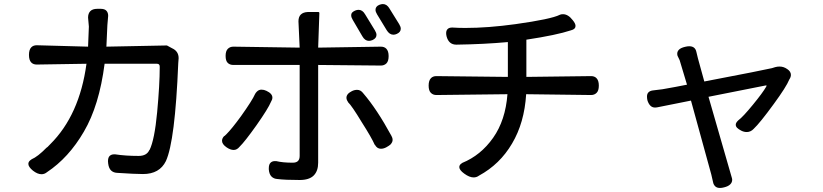

<svg xmlns="http://www.w3.org/2000/svg" viewBox="-20 -806 4040 942"><path d="M474.6 -762.7Q493.2 -762.7 502 -753.4Q510.7 -744.1 510.7 -728.5Q510.7 -725.6 506.8 -682.6L502 -577.1L798.8 -583Q799.8 -583 800.8 -582L824.2 -569.3Q856.4 -554.7 856.4 -520.5Q856.4 -516.6 854.5 -495.1Q838.9 -113.3 793.9 -15.6Q762.7 47.9 681.6 47.9Q641.6 47.9 553.7 42Q536.1 41 524.9 30.3Q513.7 19.5 510.7 -3.9Q509.8 -9.8 509.8 -14.6Q509.8 -33.2 518.1 -41Q526.4 -48.8 540 -48.8Q543 -48.8 544.9 -48.8Q595.7 -41 660.2 -41Q700.2 -41 712.9 -70.3Q712.9 -70.3 713.9 -70.3Q738.3 -120.1 751 -255.4Q763.7 -390.6 763.7 -478.5Q763.7 -486.3 760.3 -489.7Q756.8 -493.2 750 -493.2H493.2Q466.8 -288.1 391.6 -160.2Q317.4 -32.2 210 39.1Q198.2 48.8 183.6 48.8Q164.1 48.8 141.6 31.2Q119.1 12.7 119.1 -2Q119.1 -14.6 133.8 -23.4Q134.8 -23.4 134.8 -24.4Q165 -37.1 208 -81.1Q209 -81.1 213.4 -85Q217.8 -88.9 226.6 -98.6Q370.1 -241.2 404.3 -493.2L160.2 -489.3Q143.6 -489.3 133.8 -499Q122.1 -510.7 122.1 -536.6Q122.1 -562.5 133.8 -574.2Q143.6 -584 160.2 -584L412.1 -577.1L416 -675.8Q412.1 -716.8 412.1 -719.7Q412.1 -740.2 423.3 -751.5Q434.6 -762.7 457 -762.7Z M1688.5 -346.7Q1694.3 -352.5 1706.5 -358.9Q1718.8 -365.2 1732.4 -365.2Q1750 -365.2 1762.7 -347.7Q1829.1 -270.5 1900.4 -139.6Q1906.2 -129.9 1906.2 -119.1Q1906.2 -108.4 1895.5 -96.7Q1888.7 -90.8 1875.5 -83.5Q1862.3 -76.2 1848.6 -76.2Q1830.1 -76.2 1819.3 -95.7Q1819.3 -95.7 1818.4 -95.7Q1803.7 -129.9 1753.9 -208Q1706.1 -287.1 1687.5 -304.7Q1687.5 -305.7 1687.5 -305.7Q1679.7 -316.4 1679.7 -326.7Q1679.7 -336.9 1688.5 -346.7ZM1316.4 -327.1Q1316.4 -317.4 1309.6 -306.6Q1295.9 -273.4 1238.3 -191.4Q1180.7 -110.4 1155.3 -85.9Q1142.6 -70.3 1126.5 -70.3Q1110.4 -70.3 1091.8 -83Q1069.3 -98.6 1069.3 -115.2Q1069.3 -127 1079.1 -137.7Q1080.1 -137.7 1082.5 -139.6Q1085 -141.6 1090.8 -147.5Q1117.2 -173.8 1162.1 -235.4Q1217.8 -313.5 1231.4 -344.7Q1234.4 -350.6 1240.2 -356.4Q1250 -366.2 1262.7 -366.2Q1275.4 -366.2 1287.1 -360.4Q1316.4 -346.7 1316.4 -327.1ZM1739.3 -757.8Q1758.8 -757.8 1771.5 -735.4L1819.3 -657.2Q1827.1 -644.5 1827.1 -634.8Q1827.1 -618.2 1807.6 -609.4Q1797.9 -605.5 1790 -605.5Q1770.5 -605.5 1757.8 -627.9L1710.9 -708Q1703.1 -720.7 1703.1 -730.5Q1703.1 -740.2 1709 -745.6Q1714.8 -751 1723.1 -754.4Q1731.4 -757.8 1739.3 -757.8ZM1858.4 -786.1Q1877.9 -786.1 1890.6 -764.6L1938.5 -687.5Q1946.3 -674.8 1946.3 -665Q1946.3 -648.4 1926.8 -639.6Q1918 -635.7 1910.2 -635.7Q1890.6 -635.7 1877 -658.2L1830.1 -735.4Q1822.3 -748 1822.3 -757.8Q1822.3 -774.4 1840.8 -782.2Q1850.6 -786.1 1858.4 -786.1ZM1444.3 -701.2Q1444.3 -723.6 1456.1 -734.9Q1467.8 -746.1 1490.2 -747.1H1542Q1543.9 -747.1 1545.4 -745.6Q1546.9 -744.1 1546.9 -742.2L1541 -572.3L1848.6 -577.1Q1865.2 -577.1 1875 -567.4Q1886.7 -555.7 1886.7 -530.8Q1886.7 -505.9 1876 -495.1Q1865.2 -484.4 1848.6 -484.4L1541 -487.3V-7.8Q1541 33.2 1519 55.2Q1497.1 77.1 1450.2 77.1Q1377.9 77.1 1340.8 72.3Q1323.2 71.3 1312 60.1Q1300.8 48.8 1298.8 25.4Q1298.8 22.5 1298.8 19.5Q1298.8 1 1307.1 -7.3Q1315.4 -15.6 1328.1 -15.6Q1331.1 -15.6 1335 -15.6Q1367.2 -7.8 1416 -7.8Q1433.6 -7.8 1441.9 -16.1Q1450.2 -24.4 1450.2 -41V-487.3H1125Q1107.4 -487.3 1097.2 -497.6Q1086.9 -507.8 1086.9 -531.7Q1086.9 -555.7 1097.7 -566.4Q1108.4 -577.1 1125 -577.1L1450.2 -572.3Q1444.3 -699.2 1444.3 -701.2Z M2168.9 -643.6Q2168.9 -656.2 2176.3 -663.6Q2183.6 -670.9 2199.2 -670.9Q2230.5 -668.9 2262.7 -668.9Q2374 -668.9 2508.8 -687.5Q2683.6 -711.9 2726.6 -733.4Q2731.4 -736.3 2742.2 -736.3Q2767.6 -736.3 2790 -707Q2803.7 -690.4 2803.7 -678.7Q2803.7 -670.9 2798.3 -665.5Q2793 -660.2 2781.2 -657.2Q2710.9 -633.8 2562.5 -611.3V-428.7L2879.9 -432.6Q2896.5 -432.6 2906.2 -422.9Q2918 -411.1 2918 -386.2Q2918 -361.3 2907.2 -350.6Q2896.5 -339.8 2879.9 -339.8L2561.5 -343.8Q2552.7 -203.1 2492.2 -101.6Q2432.6 0 2330.1 55.7Q2318.4 64.5 2303.7 64.5Q2283.2 64.5 2257.8 45.9Q2233.4 28.3 2233.4 13.7Q2233.4 2 2247.1 -5.9Q2248 -5.9 2248 -6.8Q2338.9 -43.9 2399.4 -129.9Q2460 -215.8 2469.7 -343.8L2121.1 -339.8Q2104.5 -339.8 2093.8 -350.6Q2083 -361.3 2083 -386.2Q2083 -411.1 2094.7 -422.9Q2104.5 -432.6 2121.1 -432.6L2471.7 -428.7V-599.6Q2354.5 -588.9 2218.8 -586.9Q2181.6 -586.9 2170.9 -627.9Q2168.9 -636.7 2168.9 -643.6Z M3302.7 -543Q3302.7 -553.7 3311.5 -562.5Q3320.3 -571.3 3340.8 -576.2Q3352.5 -579.1 3361.3 -579.1Q3390.6 -579.1 3396.5 -551.8L3404.3 -519.5L3435.5 -406.2Q3731.4 -462.9 3767.6 -471.7L3783.2 -476.6Q3793.9 -479.5 3804.7 -479.5Q3825.2 -479.5 3842.8 -466.8Q3860.4 -455.1 3860.4 -438.5Q3860.4 -427.7 3852.5 -416Q3837.9 -379.9 3776.4 -295.9Q3708 -202.1 3677.7 -173.8Q3663.1 -158.2 3643.6 -158.2Q3629.9 -158.2 3616.7 -165Q3603.5 -171.9 3596.7 -178.7Q3589.8 -185.5 3589.8 -194.3Q3589.8 -204.1 3602.5 -215.8Q3625 -232.4 3673.8 -292Q3722.7 -351.6 3739.3 -380.9Q3739.3 -381.8 3740.2 -383.3Q3741.2 -384.8 3741.2 -386.7Q3741.2 -386.7 3739.7 -386.7Q3738.3 -386.7 3736.3 -386.7L3456.1 -331.1L3570.3 65.4Q3572.3 71.3 3572.3 76.2Q3572.3 88.9 3562.5 98.6Q3552.7 108.4 3532.2 113.3Q3521.5 116.2 3512.7 116.2Q3497.1 116.2 3488.8 107.9Q3480.5 99.6 3478.5 87.9L3469.7 49.8L3370.1 -312.5L3204.1 -279.3Q3199.2 -278.3 3194.3 -278.3Q3179.7 -278.3 3170.4 -288.1Q3161.1 -297.9 3156.2 -314.5Q3154.3 -324.2 3154.3 -332Q3154.3 -345.7 3161.6 -353Q3168.9 -360.4 3182.6 -362.3L3230.5 -368.2Q3297.9 -379.9 3350.6 -390.6Q3322.3 -485.4 3314.5 -510.7Q3305.7 -528.3 3304.2 -532.2Q3302.7 -536.1 3302.7 -543Z"/></svg>

Font: TaiwanPearl
Style: Regular
Weight: 400
Version: Version 2.102